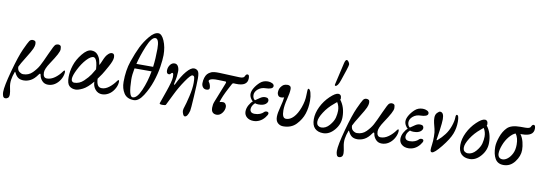

<svg xmlns="http://www.w3.org/2000/svg" viewBox="-95 -1291 5719 2021"><g transform="rotate(10 2764.0 -280.5)"><path d="M-26.4 168.9Q-26.4 106.4 19.5 -61.3Q65.4 -229 101.6 -307.9Q137.7 -386.7 150.9 -405.8Q164.1 -424.8 186 -424.8Q202.6 -424.8 211.7 -417.2Q220.7 -409.7 220.7 -386.7Q220.7 -366.2 207.8 -336.2Q194.8 -306.2 146.7 -229.2Q98.6 -152.3 84.5 -120.6Q85.4 -84 106.9 -68.1Q128.4 -52.2 147.5 -52.2Q206.5 -52.2 246.6 -92.5Q286.6 -132.8 308.8 -173.3Q331.1 -213.9 373.8 -310.5Q416.5 -407.2 430.4 -416Q444.3 -424.8 458 -424.8Q472.7 -424.8 482.2 -417Q491.7 -409.2 491.7 -378.9Q491.7 -358.9 471.4 -320.8Q451.2 -282.7 405.8 -214.6Q360.4 -146.5 360.4 -108.9Q360.4 -51.3 402.3 -51.3Q444.3 -51.3 485.4 -80.6Q526.4 -109.9 558.1 -155.3Q565.4 -166 571.8 -166Q578.1 -166 578.1 -150.4Q578.1 -146 577.6 -140.1Q573.2 -101.6 550.8 -65.7Q528.3 -29.8 495.6 -9.3Q462.9 11.2 423.8 11.2Q384.8 11.2 360.4 -15.9Q335.9 -43 331.1 -76.2Q329.1 -88.9 323.5 -88.9Q317.9 -88.9 309.1 -75.7Q275.9 -27.8 239.3 -8.3Q202.6 11.2 163.6 11.2Q130.4 11.2 107.4 -2.9Q84 -17.6 65.4 -56.6Q60.5 -66.4 57.6 -59.6Q39.6 -11.7 33.7 29.1Q27.8 69.8 37.6 113.8Q47.4 157.7 47.4 181.6Q47.4 209 35.2 219.5Q22.9 230 7.3 230Q-12.2 230 -19.3 210.2Q-26.4 190.4 -26.4 168.9Z M1001.5 11.7Q958 11.7 929.2 -22.2Q900.4 -56.2 900.4 -105.5Q841.8 -35.2 794.4 -12Q747.1 11.2 719.2 11.2Q676.8 11.2 650.9 -13.2Q625 -37.6 625 -106.4Q625 -166.5 646 -232.2Q667 -297.9 717.5 -360.4Q768.1 -422.9 813 -422.9Q854.5 -422.9 878.9 -395.8Q903.3 -368.7 911.9 -333.5Q920.4 -298.3 921.4 -286.1Q933.6 -308.1 944.8 -335.7Q956.1 -363.3 967 -382.6Q978 -401.9 995.6 -417.5Q1013.2 -433.1 1031.7 -433.1Q1045.9 -433.1 1052.7 -423.1Q1059.6 -413.1 1059.6 -392.1Q1059.6 -358.4 1022.5 -291.3Q985.4 -224.1 968.3 -198Q951.2 -171.9 928.7 -141.6Q930.7 -97.2 944.3 -74Q958 -50.8 988.3 -50.8Q1026.4 -50.8 1064.9 -80.1Q1103.5 -109.4 1135.7 -154.8Q1143.1 -165.5 1149.4 -165.5Q1155.8 -165.5 1155.8 -149.9Q1155.8 -145.5 1155.3 -139.6Q1152.3 -103 1128.4 -64.9Q1104.5 -26.9 1070.6 -7.6Q1036.6 11.7 1001.5 11.7ZM661.6 -92.8Q661.6 -75.7 670.4 -66.7Q679.2 -57.6 691.9 -57.6Q748.5 -57.6 792.7 -99.9Q836.9 -142.1 859.1 -176.3Q881.3 -210.4 895.5 -236.3Q892.6 -281.2 884.8 -309.3Q877 -337.4 866.7 -347.9Q856.4 -358.4 847.2 -358.4Q816.4 -358.4 773.9 -312.3Q731.4 -266.1 696.5 -197.3Q661.6 -128.4 661.6 -92.8Z M1203.6 -156.7Q1203.6 -280.8 1237.5 -379.2Q1271.5 -477.5 1303.2 -542Q1335 -606.4 1383.8 -665.3Q1432.6 -724.1 1476.1 -724.1Q1512.7 -724.1 1541 -658.7Q1569.3 -592.8 1569.3 -506.8Q1568.8 -456.1 1557.1 -379.2Q1545.4 -302.2 1517.3 -218.8Q1489.3 -135.3 1441.7 -60.5Q1394 14.2 1342.3 14.2Q1269 14.2 1236.3 -36.1Q1203.6 -86.4 1203.6 -156.7ZM1279.3 -194.8Q1282.7 -12.7 1325.2 -12.7Q1371.6 -12.7 1413.3 -108.6Q1455.1 -204.6 1474.6 -316.4H1292.5Q1278.3 -244.6 1279.3 -194.8ZM1303.7 -366.2Q1380.4 -366.2 1482.4 -366.2Q1494.1 -457 1494.1 -561Q1494.1 -668.9 1453.6 -668.5Q1413.1 -668.5 1368.7 -560.8Q1324.2 -453.1 1303.7 -366.2Z M1746.1 -308.6Q1743.7 -287.1 1731.4 -229.5Q1729.5 -218.8 1734.1 -218.8Q1738.8 -218.8 1743.7 -229.5Q1786.1 -318.4 1831.3 -371.6Q1876.5 -424.8 1909.7 -424.8Q1934.1 -424.8 1950.9 -407.7Q1967.8 -390.6 1967.8 -329.1Q1967.8 -267.6 1959.5 -130.9Q1951.2 5.9 1947.3 21Q1929.2 89.4 1900.9 89.4Q1888.2 89.4 1879.6 68.4Q1871.1 47.4 1871.1 34.7Q1871.1 16.1 1881.6 -12.9Q1892.1 -42 1912.1 -127Q1932.1 -211.9 1932.1 -274.4Q1932.1 -309.6 1928 -329.6Q1923.8 -349.6 1905.8 -349.6Q1886.7 -349.6 1834.5 -272.9Q1782.2 -196.3 1743.4 -116.2Q1704.6 -36.1 1684.6 2.9Q1680.2 11.7 1646.7 11.2Q1613.3 10.7 1617.7 -2L1666.5 -141.1Q1705.1 -251 1706.5 -295.9Q1707 -307.1 1704.8 -323Q1702.6 -338.9 1693.8 -338.9Q1685.1 -338.9 1678.5 -328.4Q1671.9 -317.9 1659.7 -317.9Q1632.8 -317.9 1632.8 -355Q1632.8 -387.2 1652.1 -414.3Q1671.4 -441.4 1700.7 -440.9Q1725.6 -440.9 1738.5 -416.3Q1751.5 -391.6 1750 -359.4Q1748.5 -331.1 1746.1 -308.6Z M2182.1 -424.8 2394 -416Q2442.4 -414.1 2449.7 -435.5Q2453.6 -446.3 2460.7 -453.4Q2467.8 -460.4 2473.6 -460.4Q2486.3 -460.4 2490.7 -450.2Q2495.1 -439.9 2495.1 -421.9Q2495.1 -335.9 2371.1 -341.3L2350.1 -342.3Q2336.9 -342.8 2331.1 -332L2303.7 -280.8Q2252.4 -184.6 2234.9 -122.1Q2249 -127.9 2271.5 -127.9Q2289.1 -127.9 2299.3 -113.8Q2309.6 -99.6 2309.6 -84Q2309.6 -47.9 2285.2 -16.8Q2260.7 14.2 2227.1 14.2Q2200.2 14.2 2184.6 -1.2Q2168.9 -16.6 2168.9 -51.3Q2168.9 -86.4 2180.7 -115.7L2263.2 -323.7Q2272.5 -346.2 2258.8 -346.7L2183.6 -349.1Q2111.8 -351.6 2091.3 -335Q2083.5 -328.6 2083.5 -321.8Q2083.5 -316.9 2091.1 -306.9Q2098.6 -296.9 2103.5 -280.8Q2108.4 -264.6 2108.4 -250Q2108.4 -227.5 2074.2 -227.5Q2050.8 -227.5 2037.1 -245.1Q2023.4 -262.7 2023.4 -286.6Q2023.4 -318.4 2032 -345.2Q2040.5 -372.1 2054.2 -387.7Q2067.9 -403.3 2093.5 -415.3Q2119.1 -427.2 2182.1 -424.8Z M2521.5 -73.2Q2521.5 -106.9 2539.8 -140.4Q2558.1 -173.8 2579.1 -189.9Q2568.4 -196.3 2554.9 -218.8Q2541.5 -241.2 2541.5 -264.6Q2541.5 -293.5 2562.7 -329.1Q2584 -364.7 2617.4 -394.8Q2650.9 -424.8 2700.2 -424.8Q2724.6 -424.8 2745.6 -414.6Q2766.6 -404.3 2766.6 -386.7Q2766.6 -367.2 2743.4 -358.6Q2720.2 -350.1 2690.9 -350.1Q2641.6 -350.1 2607.9 -321.8Q2574.2 -293.5 2574.2 -258.8Q2574.2 -239.3 2581.3 -225.6Q2588.4 -211.9 2599.1 -206.1Q2623.5 -222.7 2648.7 -239.7Q2673.8 -256.8 2699.2 -256.8Q2721.7 -256.8 2730.5 -247.8Q2739.3 -238.8 2739.3 -225.6Q2739.3 -204.1 2715.6 -186.5Q2691.9 -168.9 2643.1 -168.9Q2622.6 -168.9 2605.5 -175.3Q2583.5 -154.3 2576.7 -137Q2569.8 -119.6 2569.8 -106Q2569.8 -88.4 2581.5 -76.4Q2593.3 -64.5 2621.1 -64.5Q2652.3 -64.5 2676.8 -74.7Q2701.2 -85 2712.6 -97.7Q2724.1 -110.4 2741.2 -110.4Q2751.5 -110.4 2757.3 -105.7Q2763.2 -101.1 2763.2 -92.3Q2763.2 -78.6 2740 -49.3Q2716.8 -20 2686 -4.4Q2655.3 11.2 2620.6 11.2Q2576.7 11.2 2549.1 -12.2Q2521.5 -35.6 2521.5 -73.2Z M2856.4 -75.2Q2856.4 -114.3 2874.8 -182.4Q2893.1 -250.5 2896.5 -289.1Q2879.9 -283.2 2863.3 -283.2Q2841.8 -283.2 2832 -298.1Q2822.3 -313 2822.3 -327.1Q2822.3 -362.8 2837.9 -385.5Q2853.5 -408.2 2869.1 -416.5Q2884.8 -424.8 2912.1 -425.3Q2924.8 -425.3 2936.5 -417.2Q2948.2 -409.2 2948.2 -385.7Q2948.2 -346.7 2930.2 -276.6Q2912.1 -206.5 2912.1 -154.3Q2912.1 -113.3 2922.1 -91.8Q2932.1 -70.3 2955.1 -70.3Q2997.1 -70.3 3034.2 -109.1Q3071.3 -147.9 3097.2 -219.5Q3123 -291 3123 -352.5Q3123 -421.9 3130.9 -422.9Q3149.4 -424.8 3160.2 -385.7Q3170.9 -346.7 3170.9 -301.8Q3170.9 -225.1 3149.9 -160.9Q3128.9 -96.7 3077.1 -42Q3025.4 12.7 2938.5 12.7Q2904.3 12.7 2880.4 -9.3Q2856.4 -31.2 2856.4 -75.2Z M3243.7 -118.2Q3243.7 -183.6 3277.1 -252Q3310.5 -320.3 3365.5 -372.8Q3420.4 -425.3 3452.6 -425.3Q3468.3 -425.3 3477.3 -414.1Q3486.3 -402.8 3486.3 -380.9Q3486.3 -375.5 3481.9 -368.2Q3538.1 -295.9 3537.6 -190.4Q3537.6 -113.8 3484.4 -51.5Q3431.2 10.7 3365.2 10.7Q3307.6 10.7 3275.6 -21Q3243.7 -52.7 3243.7 -118.2ZM3284.7 -99.6Q3284.7 -69.3 3300.8 -57.1Q3316.9 -44.9 3334.5 -44.9Q3383.8 -44.9 3422.1 -89.8Q3460.4 -134.8 3470.2 -175Q3480 -215.3 3480 -248Q3480 -298.8 3454.6 -337.4Q3442.4 -326.2 3425.8 -313Q3365.2 -263.7 3325 -200.9Q3284.7 -138.2 3284.7 -99.6ZM3406.2 -502Q3399.4 -502 3399.4 -512.2Q3399.4 -515.6 3400.4 -518.6L3454.6 -752.9Q3463.4 -790.5 3477.5 -791Q3488.8 -791 3499.3 -775.4Q3509.8 -759.8 3509.8 -748Q3509.8 -736.3 3492.7 -683.6L3455.1 -571.3Q3432.1 -502 3406.2 -502Z M3540.5 168.9Q3540.5 106.4 3586.4 -61.3Q3632.3 -229 3668.5 -307.9Q3704.6 -386.7 3717.8 -405.8Q3731 -424.8 3752.9 -424.8Q3769.5 -424.8 3778.6 -417.2Q3787.6 -409.7 3787.6 -386.7Q3787.6 -366.2 3774.7 -336.2Q3761.7 -306.2 3713.6 -229.2Q3665.5 -152.3 3651.4 -120.6Q3652.3 -84 3673.8 -68.1Q3695.3 -52.2 3714.4 -52.2Q3773.4 -52.2 3813.5 -92.5Q3853.5 -132.8 3875.7 -173.3Q3897.9 -213.9 3940.7 -310.5Q3983.4 -407.2 3997.3 -416Q4011.2 -424.8 4024.9 -424.8Q4039.6 -424.8 4049.1 -417Q4058.6 -409.2 4058.6 -378.9Q4058.6 -358.9 4038.3 -320.8Q4018.1 -282.7 3972.7 -214.6Q3927.2 -146.5 3927.2 -108.9Q3927.2 -51.3 3969.2 -51.3Q4011.2 -51.3 4052.2 -80.6Q4093.3 -109.9 4125 -155.3Q4132.3 -166 4138.7 -166Q4145 -166 4145 -150.4Q4145 -146 4144.5 -140.1Q4140.1 -101.6 4117.7 -65.7Q4095.2 -29.8 4062.5 -9.3Q4029.8 11.2 3990.7 11.2Q3951.7 11.2 3927.2 -15.9Q3902.8 -43 3897.9 -76.2Q3896 -88.9 3890.4 -88.9Q3884.8 -88.9 3876 -75.7Q3842.8 -27.8 3806.2 -8.3Q3769.5 11.2 3730.5 11.2Q3697.3 11.2 3674.3 -2.9Q3650.9 -17.6 3632.3 -56.6Q3627.4 -66.4 3624.5 -59.6Q3606.4 -11.7 3600.6 29.1Q3594.7 69.8 3604.5 113.8Q3614.3 157.7 3614.3 181.6Q3614.3 209 3602.1 219.5Q3589.8 230 3574.2 230Q3554.7 230 3547.6 210.2Q3540.5 190.4 3540.5 168.9Z M4177.2 -73.2Q4177.2 -106.9 4195.6 -140.4Q4213.9 -173.8 4234.9 -189.9Q4224.1 -196.3 4210.7 -218.8Q4197.3 -241.2 4197.3 -264.6Q4197.3 -293.5 4218.5 -329.1Q4239.7 -364.7 4273.2 -394.8Q4306.6 -424.8 4356 -424.8Q4380.4 -424.8 4401.4 -414.6Q4422.4 -404.3 4422.4 -386.7Q4422.4 -367.2 4399.2 -358.6Q4376 -350.1 4346.7 -350.1Q4297.4 -350.1 4263.7 -321.8Q4230 -293.5 4230 -258.8Q4230 -239.3 4237.1 -225.6Q4244.1 -211.9 4254.9 -206.1Q4279.3 -222.7 4304.4 -239.7Q4329.6 -256.8 4355 -256.8Q4377.4 -256.8 4386.2 -247.8Q4395 -238.8 4395 -225.6Q4395 -204.1 4371.3 -186.5Q4347.7 -168.9 4298.8 -168.9Q4278.3 -168.9 4261.2 -175.3Q4239.3 -154.3 4232.4 -137Q4225.6 -119.6 4225.6 -106Q4225.6 -88.4 4237.3 -76.4Q4249 -64.5 4276.9 -64.5Q4308.1 -64.5 4332.5 -74.7Q4356.9 -85 4368.4 -97.7Q4379.9 -110.4 4397 -110.4Q4407.2 -110.4 4413.1 -105.7Q4418.9 -101.1 4418.9 -92.3Q4418.9 -78.6 4395.8 -49.3Q4372.6 -20 4341.8 -4.4Q4311 11.2 4276.4 11.2Q4232.4 11.2 4204.8 -12.2Q4177.2 -35.6 4177.2 -73.2Z M4510.7 -15.6Q4510.7 -34.2 4515.9 -71.3Q4521 -108.4 4521 -155.8Q4521 -205.1 4512.7 -236.6Q4504.4 -268.1 4497.6 -296.6Q4490.7 -325.2 4490.7 -353.5Q4490.7 -387.7 4510 -407Q4529.3 -426.3 4539.1 -426.3Q4581.1 -426.3 4581.1 -352.1Q4581.1 -316.4 4569.6 -231.9Q4558.1 -147.5 4555.2 -135.7Q4549.8 -114.3 4567.9 -130.4Q4605 -162.1 4637.5 -204.6Q4669.9 -247.1 4688.7 -302.2Q4707.5 -357.4 4707.5 -395Q4707.5 -423.8 4719.7 -423.8Q4741.7 -423.8 4741.7 -353Q4741.7 -285.2 4718 -223.6Q4694.3 -162.1 4625 -75.9Q4555.7 10.3 4529.3 10.3Q4510.7 10.7 4510.7 -15.6Z M4809.6 -118.2Q4809.6 -183.6 4843 -252Q4876.5 -320.3 4931.4 -372.8Q4986.3 -425.3 5018.6 -425.3Q5034.2 -425.3 5043.2 -414.1Q5052.2 -402.8 5052.2 -380.9Q5052.2 -375.5 5047.9 -368.2Q5104 -295.9 5103.5 -190.4Q5103.5 -113.8 5050.3 -51.5Q4997.1 10.7 4931.2 10.7Q4873.5 10.7 4841.6 -21Q4809.6 -52.7 4809.6 -118.2ZM4850.6 -99.6Q4850.6 -69.3 4866.7 -57.1Q4882.8 -44.9 4900.4 -44.9Q4949.7 -44.9 4988 -89.8Q5026.4 -134.8 5036.1 -175Q5045.9 -215.3 5045.9 -248Q5045.9 -298.8 5020.5 -337.4Q5008.3 -326.2 4991.7 -313Q4931.2 -263.7 4890.9 -200.9Q4850.6 -138.2 4850.6 -99.6Z M5174.8 -162.6Q5174.8 -205.6 5197 -269.8Q5219.2 -334 5260.3 -375Q5301.3 -416 5398.9 -416H5452.1Q5501 -416 5508.3 -435.5Q5512.2 -445.8 5519 -453.1Q5525.9 -460.4 5532.2 -460.4Q5544.4 -460.4 5548.8 -450.2Q5553.2 -439.9 5553.2 -421.9Q5553.2 -341.3 5429.2 -341.3H5412.6Q5437.5 -306.6 5448.5 -261.7Q5459.5 -216.8 5459.5 -178.2Q5459.5 -113.3 5412.4 -51Q5365.2 11.2 5293 11.2Q5230.5 11.2 5202.6 -36.9Q5174.8 -85 5174.8 -162.6ZM5221.7 -101.6Q5221.7 -75.2 5235.4 -60.5Q5249 -45.9 5272.5 -45.9Q5299.3 -45.9 5327.1 -68.1Q5355 -90.3 5374 -129.2Q5393.1 -168 5393.1 -223.6Q5393.1 -296.4 5362.3 -337.9Q5330.6 -326.7 5296.6 -286.4Q5262.7 -246.1 5242.2 -192.4Q5221.7 -138.7 5221.7 -101.6Z"/></g></svg>

Font: Junicode
Style: Regular
Weight: 400
Designer: Peter S. Baker
Foundry: Briery Creek Software
Version: Version 0.7.2